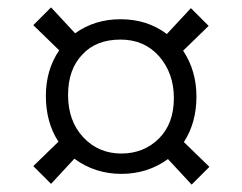

<svg xmlns="http://www.w3.org/2000/svg" viewBox="-20 -593 655 519"><path d="M434 -163 498 -94 546 -142 477 -209Q511 -261 511 -332Q511 -402 475 -456L544 -523L496 -571L431 -501Q378 -541 306 -541Q236 -541 183 -503L118 -573L70 -525L140 -457Q104 -404 104 -334Q104 -262 138 -210L70 -144L118 -96L181 -164Q237 -123 308 -123Q379 -123 434 -163ZM450 -328Q450 -259 410 -219Q369 -178 308 -178Q246 -178 205 -222Q164 -266 164 -336Q164 -406 203 -446Q240 -486 306 -486Q370 -486 410 -441Q450 -395 450 -328Z"/></svg>

Font: Rufina
Style: Regular
Weight: 400
Designer: Martin Sommaruga
Foundry: Martin Sommaruga
Version: Version